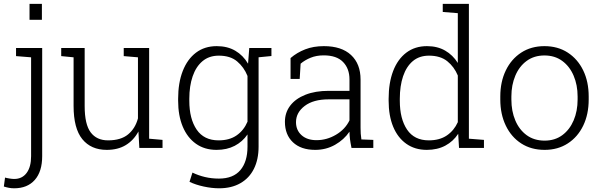

<svg xmlns="http://www.w3.org/2000/svg" viewBox="-34 -782 3177 1015"><path d="M41 213.4Q25.9 213.4 13.2 210.9Q0.5 208.5 -13.7 204.1L-7.3 156.7Q0.5 159.2 15.4 161.6Q30.3 164.1 41 164.1Q83 164.1 106.7 132.3Q130.4 100.6 130.4 43.5V-479L50.8 -485.4V-528.3H189V43.5Q189 125 149.9 169.2Q110.8 213.4 41 213.4ZM122.1 -677.2V-761.7H187.5V-677.2Z M530.3 10.3Q447.3 10.3 401.1 -46.4Q355 -103 355 -222.2V-479L289.6 -485.4V-528.3H355H413.6V-221.2Q413.6 -124.5 445.3 -82.3Q477.1 -40 537.1 -40Q605 -40 643.1 -71.5Q681.2 -103 695.3 -156.2V-479L620.1 -485.4V-528.3H695.3H754.4V-48.8L825.2 -42.5V0H702.6L697.8 -86.9Q672.9 -40.5 631.1 -15.1Q589.4 10.3 530.3 10.3Z M1124.5 213.4Q1085.9 213.4 1043 204.1Q1000 194.8 967.8 179.2L983.4 130.4Q1014.6 145.5 1049.6 153.8Q1084.5 162.1 1123.5 162.1Q1198.7 162.1 1236.6 117.4Q1274.4 72.8 1274.4 -6.8V-71.3Q1248 -32.7 1206.8 -11.2Q1165.5 10.3 1110.8 10.3Q1047.4 10.3 1002 -22Q956.5 -54.2 932.1 -112.5Q907.7 -170.9 907.7 -249.5V-259.8Q907.7 -344.2 932.1 -406.7Q956.5 -469.2 1002.2 -503.7Q1047.9 -538.1 1111.8 -538.1Q1168.5 -538.1 1210 -513.7Q1251.5 -489.3 1277.3 -445.3L1283.7 -528.3H1333V-6.8Q1333 61 1308.3 110.4Q1283.7 159.7 1236.8 186.5Q1189.9 213.4 1124.5 213.4ZM1121.6 -40Q1179.2 -40 1217 -66.4Q1254.9 -92.8 1274.4 -138.7V-380.4Q1255.9 -426.8 1219.7 -457.3Q1183.6 -487.8 1122.6 -487.8Q1071.3 -487.8 1036.6 -458.7Q1002 -429.7 984.4 -378.4Q966.8 -327.1 966.8 -259.8V-249.5Q966.8 -153.8 1005.6 -96.9Q1044.4 -40 1121.6 -40ZM1321.3 -478 1302.2 -528.3H1400.9V-485.8Z M1632.3 10.3Q1557.1 10.3 1514.6 -29.8Q1472.2 -69.8 1472.2 -138.2Q1472.2 -187 1500.5 -223.9Q1528.8 -260.7 1580.8 -281.2Q1632.8 -301.8 1704.1 -301.8H1813.5V-362.3Q1813.5 -419.4 1779.5 -454.3Q1745.6 -489.3 1677.2 -489.3Q1638.7 -489.3 1608.2 -476.8Q1577.6 -464.4 1555.2 -445.3L1550.3 -364.7H1502V-475.1Q1536.1 -504.4 1579.6 -521.2Q1623 -538.1 1678.2 -538.1Q1771.5 -538.1 1821.8 -491.2Q1872.1 -444.3 1872.1 -361.3V-106.4Q1872.1 -90.8 1873 -75.4Q1874 -60.1 1876.5 -44.9L1939.5 -42.5V0H1824.2Q1818.4 -28.8 1816.2 -46.4Q1814 -64 1813.5 -85.9Q1784.7 -43.5 1737.3 -16.6Q1689.9 10.3 1632.3 10.3ZM1639.2 -41Q1693.4 -41 1741.9 -69.6Q1790.5 -98.1 1813.5 -145.5V-256.8H1703.6Q1622.6 -256.8 1576.7 -221.9Q1530.8 -187 1530.8 -136.2Q1530.8 -93.8 1560.1 -67.4Q1589.4 -41 1639.2 -41Z M2222.2 10.3Q2159.2 10.3 2113.8 -22Q2068.4 -54.2 2044.4 -112.3Q2020.5 -170.4 2020.5 -249.5V-259.8Q2020.5 -344.2 2044.4 -406.7Q2068.4 -469.2 2114 -503.7Q2159.7 -538.1 2223.1 -538.1Q2278.3 -538.1 2319.1 -514.6Q2359.9 -491.2 2386.2 -449.2V-712.4L2306.6 -718.8V-761.7H2386.2H2444.8V-48.8L2524.4 -42.5V0H2392.6L2388.2 -74.7Q2362.3 -34.7 2320.3 -12.2Q2278.3 10.3 2222.2 10.3ZM2232.9 -40Q2290 -40 2328.1 -65.9Q2366.2 -91.8 2386.2 -136.2V-382.8Q2367.2 -428.7 2330.6 -458.3Q2293.9 -487.8 2233.9 -487.8Q2182.6 -487.8 2148.4 -459Q2114.3 -430.2 2096.9 -378.9Q2079.6 -327.6 2079.6 -259.8V-249.5Q2079.6 -153.8 2117.9 -96.9Q2156.2 -40 2232.9 -40Z M2845.2 10.3Q2773.9 10.3 2721.4 -23.7Q2668.9 -57.6 2639.9 -117.9Q2610.8 -178.2 2610.8 -255.9V-272Q2610.8 -349.6 2639.9 -409.7Q2668.9 -469.7 2721.4 -503.9Q2773.9 -538.1 2844.2 -538.1Q2915 -538.1 2967.5 -503.9Q3020 -469.7 3049.1 -409.9Q3078.1 -350.1 3078.1 -272V-255.9Q3078.1 -177.7 3049.1 -117.7Q3020 -57.6 2967.5 -23.7Q2915 10.3 2845.2 10.3ZM2845.2 -38.6Q2899.4 -38.6 2938.5 -67.4Q2977.5 -96.2 2998.5 -145.5Q3019.5 -194.8 3019.5 -255.9V-272Q3019.5 -332.5 2998.5 -381.8Q2977.5 -431.2 2938.2 -460Q2898.9 -488.8 2844.2 -488.8Q2789.6 -488.8 2750.2 -460Q2710.9 -431.2 2690.2 -381.8Q2669.4 -332.5 2669.4 -272V-255.9Q2669.4 -194.3 2690.2 -145.3Q2710.9 -96.2 2750.2 -67.4Q2789.6 -38.6 2845.2 -38.6Z"/></svg>

Font: Roboto Slab LO Light
Style: Regular
Weight: 300
Designer: Google
Version: Version 2.000